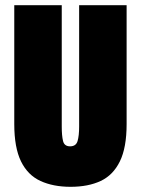

<svg xmlns="http://www.w3.org/2000/svg" viewBox="-20 -708 543 740"><path d="M252 12Q185 12 136 -10.5Q87 -33 61 -86Q35 -139 35 -230V-688H218V-220Q218 -185 223 -164.5Q228 -144 250 -144Q273 -144 279 -164.5Q285 -185 285 -220V-688H468V-230Q468 -139 442 -86Q416 -33 368 -10.5Q320 12 252 12Z"/></svg>

Font: Archivo ExtraCondensed Black
Style: Regular
Weight: 900
Width: 2
Designer: Hector Gatti
Foundry: Omnibus-Type
Version: Version 2.001; ttfautohint (v1.8.3)